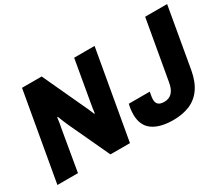

<svg xmlns="http://www.w3.org/2000/svg" viewBox="-117 -985 1504 1295"><g transform="rotate(-30 635.0 -337.5)"><path d="M19 0 140 -687H293L436 -378Q442 -366 449 -350.5Q456 -335 462.5 -320Q469 -305 474 -292L479 -293Q481 -312 484.5 -333.5Q488 -355 491 -372L546 -687H705L584 0H432L285 -315Q278 -330 268 -354.5Q258 -379 251 -397L246 -396Q244 -377 240 -352Q236 -327 232 -310L179 0ZM918 12Q813 12 756.5 -29Q700 -70 700 -156Q700 -168 701.5 -185.5Q703 -203 710 -234H873Q868 -208 866.5 -196Q865 -184 865 -177Q865 -151 879.5 -138Q894 -125 925 -125Q963 -125 986 -149.5Q1009 -174 1017 -222L1099 -687H1270L1188 -218Q1173 -136 1136.5 -85Q1100 -34 1044.5 -11Q989 12 918 12Z"/></g></svg>

Font: Archivo SemiCondensed ExtraBold
Style: Italic
Weight: 800
Width: 4
Italic angle: -10°
Designer: Hector Gatti
Foundry: Omnibus-Type
Version: Version 2.001